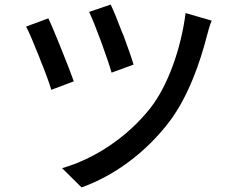

<svg xmlns="http://www.w3.org/2000/svg" viewBox="-20 -782 1040 838"><path d="M563 -500C555 -528 537 -578 519 -627L514 -638C495 -689 475 -738 463 -762L369 -730C396 -674 450 -525 467 -465L563 -500ZM720 -252C802 -361 854 -511 884 -629C889 -648 895 -671 904 -692L790 -725C771 -574 714 -409 636 -310C535 -182 391 -88 251 -48L336 36C478 -15 616 -115 720 -252ZM302 -427C291 -459 271 -510 250 -562L246 -572C225 -624 205 -673 191 -702L94 -666C107 -642 129 -589 151 -534L155 -523C176 -472 195 -420 204 -390L302 -427Z"/></svg>

Font: Glow Sans SC Normal Medium
Style: Regular
Weight: 600
Designer: Ryoko NISHIZUKA (kana, bopomofo & ideographs); Paul D. Hunt (Latin, Greek & Cyrillic); Sandoll Communications, Soo-young
Version: Version 0.93